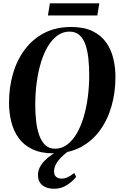

<svg xmlns="http://www.w3.org/2000/svg" viewBox="-20 -915 718 1160"><path d="M304 11.5Q227 11.5 174.8 -13.8Q122.5 -39 92 -82Q61.5 -125 48 -180Q34.5 -235 34.5 -293.5Q34.5 -386.5 58.2 -469Q82 -551.5 129.5 -615.2Q177 -679 247.2 -715.5Q317.5 -752 410 -752Q487 -752 538.8 -727Q590.5 -702 621 -659Q651.5 -616 664.5 -562Q677.5 -508 677.5 -449.5Q677.5 -357 653.8 -273.8Q630 -190.5 583 -126.2Q536 -62 466.2 -25.2Q396.5 11.5 304 11.5ZM312.5 -16.5Q351.5 -16.5 383.8 -39.8Q416 -63 441.2 -104.8Q466.5 -146.5 483.8 -202.5Q501 -258.5 510 -324.5Q519 -390.5 519 -462Q519 -512 514.2 -558.8Q509.5 -605.5 497 -643Q484.5 -680.5 461 -702.2Q437.5 -724 399.5 -724Q360.5 -724 328 -701Q295.5 -678 270.5 -636.8Q245.5 -595.5 228.2 -540Q211 -484.5 202 -418.8Q193 -353 193 -281.5Q193 -231.5 198.2 -184Q203.5 -136.5 216.8 -98.8Q230 -61 253.2 -38.8Q276.5 -16.5 312.5 -16.5ZM306.5 225.5Q263 225.5 236.2 204.2Q209.5 183 209.5 143Q209.5 118 220.5 96Q231.5 74 250.5 54.8Q269.5 35.5 294.5 19Q319.5 2.5 348 -11L384 -26.5L417.5 -17.5Q381 5.5 356.2 29Q331.5 52.5 319 75.5Q306.5 98.5 306.5 121Q306.5 141.5 318.5 152.8Q330.5 164 352 164Q371.5 164 390 155.2Q408.5 146.5 428.5 130L440 153Q421 179 385.8 202.2Q350.5 225.5 306.5 225.5ZM281.5 -895H580L568 -821.5H269.5Z"/></svg>

Font: Merriweather 144pt
Style: Bold Italic
Weight: 700
Italic angle: -7.8°
Version: Version 2.101